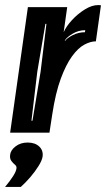

<svg xmlns="http://www.w3.org/2000/svg" viewBox="-50 -523 418 757"><path d="M-10 0 60 -495H215L201 -396Q211 -419 233.5 -443.5Q256 -468 284 -485.5Q312 -503 337 -503Q344 -503 348 -502L328 -360Q307 -360 282.5 -347Q258 -334 234 -301Q210 -268 189.5 -212.5Q169 -157 156 -72L145 0ZM74 -47H78L110 -240L133 -429H129L97 -240ZM206 -361Q214 -373 237 -384.5Q260 -396 285 -396L286 -404Q260 -404 237 -390.5Q214 -377 206 -364ZM-30 214Q-10 190 2 171Q14 152 15 140Q16 132 8.5 126Q1 120 -5.5 111Q-12 102 -10 87Q-8 69 11.5 54Q31 39 59 39Q88 39 104.5 54.5Q121 70 118 94Q116 109 102 131.5Q88 154 69 176Q50 198 32 214Z"/></svg>

Font: Alumni Sans Inline One
Style: Italic
Weight: 400
Italic angle: -8°
Designer: Robert E. Leuschke
Foundry: Robert E. Leuschke
Version: Version 1.100; ttfautohint (v1.8.3)